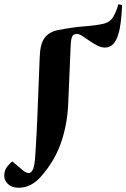

<svg xmlns="http://www.w3.org/2000/svg" viewBox="-99 -655 595 904"><path d="M263 -495Q245 -495 240 -481Q235 -467 234 -446L222 -163Q218 -73 190.5 10.5Q163 94 102 167Q75 200 47 214.5Q19 229 -11 229Q-43 229 -61 212Q-79 195 -79 173Q-79 152 -70 137Q-61 122 -41 105L4 143Q39 174 53 148Q59 140 62.5 120.5Q66 101 69 48Q71 15 73 -21.5Q75 -58 77 -106.5Q79 -155 81.5 -222.5Q84 -290 88 -387Q90 -448 110.5 -476Q131 -504 172 -513Q244 -527 298.5 -531Q353 -535 387 -543Q420 -550 435.5 -578Q451 -606 458 -635L476 -631Q474 -588 470 -553.5Q466 -519 458 -494Q440 -431 395 -431Q378 -431 359.5 -440.5Q341 -450 323 -462.5Q305 -475 289.5 -485Q274 -495 263 -495Z"/></svg>

Font: Literata 72pt
Style: Bold Italic
Weight: 700
Italic angle: -2°
Designer: Latin by Veronika Burian and Jose Scaglione. Greek by Irene Vlachou. Cyrillic by Vera Evstafieva
Foundry: TypeTogether
Version: Version 3.002